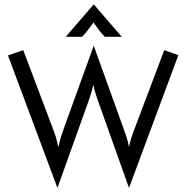

<svg xmlns="http://www.w3.org/2000/svg" viewBox="-20 -860 873 900"><path d="M816 -601.4Q816 -601.4 584.7 20.8Q584.7 20.8 440.3 -384.7Q434 -402.8 428.5 -419.8Q422.9 -436.8 417.4 -463.2Q411.8 -436.8 406.2 -419.8Q400.7 -402.8 394.4 -384.7L249.3 20.8L17.4 -600Q17.4 -600 88.9 -625L230.6 -250Q238.2 -230.6 243.1 -212.8Q247.9 -195.1 253.5 -170.8Q259 -195.1 264.2 -212.8Q269.4 -230.6 276.4 -250L419.4 -645.8L561.8 -250Q568.1 -232.6 574 -214.9Q579.9 -197.2 584.7 -170.8Q590.3 -197.2 595.8 -214.9Q601.4 -232.6 608.3 -250L750 -625ZM288.2 -687.5 419.4 -839.6 550.7 -687.5H471.5Q456.9 -702.1 445.1 -717.7Q433.3 -733.3 418.1 -754.9Q402.8 -733.3 391 -717.7Q379.2 -702.1 364.6 -687.5Z"/></svg>

Font: co2trust
Style: Regular
Weight: 400
Designer: Kristian Moeller
Foundry: Dicotype
Version: Version 1.000